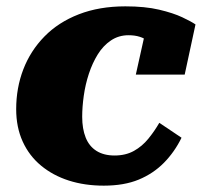

<svg xmlns="http://www.w3.org/2000/svg" viewBox="-20 -572 636 605"><path d="M341 -82Q376 -82 402 -96.5Q428 -111 447.5 -135Q467 -159 482 -185L552 -138Q530 -93 496.5 -59Q463 -25 417 -6Q371 13 307 13Q247 13 197 -3Q147 -19 109.5 -50Q72 -81 51.5 -126Q31 -171 31 -228Q31 -295 53.5 -353.5Q76 -412 120 -457Q164 -502 228.5 -527Q293 -552 375 -552Q437 -552 481.5 -541.5Q526 -531 554.5 -517.5Q583 -504 596 -495L562 -337H408L442 -490Q457 -489 464 -480Q471 -471 473 -459Q475 -447 472.5 -437Q470 -427 464 -422Q457 -434 446.5 -442.5Q436 -451 420.5 -456Q405 -461 385 -461Q354 -461 329.5 -444.5Q305 -428 288 -400.5Q271 -373 260 -339.5Q249 -306 244 -270.5Q239 -235 239 -204Q239 -166 250 -138.5Q261 -111 284 -96.5Q307 -82 341 -82Z"/></svg>

Font: Roboto Serif ExtraBold
Style: Italic
Weight: 800
Italic angle: -10°
Version: Version 1.007